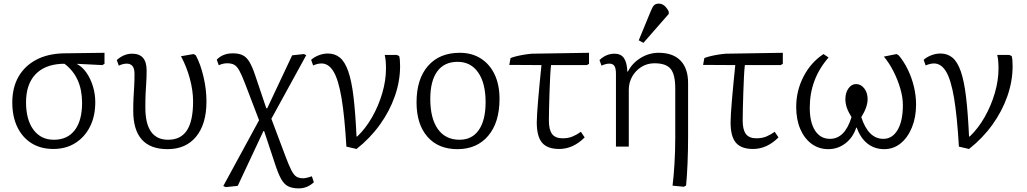

<svg xmlns="http://www.w3.org/2000/svg" viewBox="-20 -811 5679 1062"><path d="M275 13Q206 13 155 -18.5Q104 -50 76 -108Q48 -166 48 -244Q48 -327 82.5 -387Q117 -447 180.5 -480.5Q244 -514 332 -516L558 -519V-458L546 -451L407 -458V-456Q436 -441 458.5 -408.5Q481 -376 494 -333.5Q507 -291 507 -246Q507 -168 477.5 -110Q448 -52 396 -19.5Q344 13 275 13ZM278 -38Q353 -38 393.5 -91Q434 -144 434 -242Q434 -385 337 -458H320Q225 -453 174.5 -398Q124 -343 124 -245Q124 -149 165 -93.5Q206 -38 278 -38Z M907 14Q717 14 717 -198Q717 -239 718.5 -269Q720 -299 722 -330Q724 -361 724 -403Q724 -459 681 -459Q661 -459 637 -448L626 -479Q665 -514 711 -514Q791 -514 791 -422Q791 -383 789 -355Q787 -327 785.5 -296Q784 -265 784 -216Q784 -38 910 -38Q980 -38 1014 -90Q1048 -142 1048 -250Q1048 -310 1030 -376.5Q1012 -443 981 -500L1051 -512L1063 -505Q1089 -457 1105.5 -387Q1122 -317 1122 -250Q1122 -125 1065 -55.5Q1008 14 907 14Z M1632 231Q1597 231 1574 219.5Q1551 208 1534.5 178Q1518 148 1500 92L1441 -86H1437L1295 217L1229 224L1215 218L1413 -146L1335 -350Q1317 -397 1303.5 -421Q1290 -445 1275 -453Q1260 -461 1236 -461Q1213 -461 1190 -450L1179 -481Q1212 -516 1268 -516Q1301 -516 1322.5 -505.5Q1344 -495 1360 -468Q1376 -441 1392 -393L1453 -212H1458L1596 -505L1661 -512L1674 -506L1481 -154L1557 48Q1577 102 1591 129.5Q1605 157 1619.5 166Q1634 175 1656 175Q1674 175 1705 164L1716 197Q1680 231 1632 231Z M1952 13 1896 0Q1886 -169 1869 -269.5Q1852 -370 1825 -415Q1798 -460 1758 -460Q1737 -460 1712 -449L1701 -480Q1717 -495 1742.5 -505Q1768 -515 1794 -515Q1833 -515 1860.5 -492Q1888 -469 1906.5 -416Q1925 -363 1935.5 -274.5Q1946 -186 1952 -56H1956Q2003 -101 2038.5 -163.5Q2074 -226 2094.5 -296Q2115 -366 2115 -433Q2115 -479 2108 -507H2175L2188 -501Q2193 -484 2193 -445Q2193 -362 2164 -279Q2135 -196 2081 -121Q2027 -46 1952 13Z M2510 14Q2404 14 2344 -55Q2284 -124 2284 -245Q2284 -374 2347.5 -446.5Q2411 -519 2523 -519Q2590 -519 2639.5 -487.5Q2689 -456 2716 -399Q2743 -342 2743 -264Q2743 -134 2680.5 -60Q2618 14 2510 14ZM2522 -38Q2591 -38 2628.5 -92Q2666 -146 2666 -246Q2666 -351 2625 -410Q2584 -469 2511 -469Q2437 -469 2398.5 -416Q2360 -363 2360 -264Q2360 -156 2402 -97Q2444 -38 2522 -38Z M3073 13Q3008 13 2978.5 -21.5Q2949 -56 2949 -134Q2949 -151 2951 -185Q2953 -219 2957 -263.5Q2961 -308 2965.5 -356.5Q2970 -405 2975 -451L2797 -452L2804 -490Q2819 -496 2840.5 -501Q2862 -506 2885 -509.5Q2908 -513 2924 -514L3238 -519V-458L3226 -451H3028Q3025 -426 3023 -385.5Q3021 -345 3019.5 -299.5Q3018 -254 3017 -212.5Q3016 -171 3016 -144Q3016 -93 3034 -69.5Q3052 -46 3092 -46Q3123 -46 3147 -56Q3171 -66 3193 -82L3214 -51Q3150 13 3073 13Z M3763 222 3700 216Q3706 170 3710.5 98Q3715 26 3715 -47V-322Q3715 -399 3689.5 -430Q3664 -461 3600 -461Q3560 -461 3528 -441Q3496 -421 3477 -388Q3458 -355 3458 -314V0H3387V-403Q3387 -433 3378.5 -446Q3370 -459 3351 -459Q3331 -459 3307 -448L3296 -479Q3333 -514 3379 -514Q3414 -514 3431 -490Q3448 -466 3450 -415H3453Q3477 -462 3523.5 -490.5Q3570 -519 3623 -519Q3702 -519 3744 -476Q3786 -433 3786 -351V-56Q3786 22 3783 92Q3780 162 3775 215ZM3539 -574 3513 -588 3579 -748Q3588 -771 3597 -781Q3606 -791 3624 -791Q3657 -791 3679 -747V-734Z M4145 13Q4080 13 4050.5 -21.5Q4021 -56 4021 -134Q4021 -151 4023 -185Q4025 -219 4029 -263.5Q4033 -308 4037.5 -356.5Q4042 -405 4047 -451L3869 -452L3876 -490Q3891 -496 3912.5 -501Q3934 -506 3957 -509.5Q3980 -513 3996 -514L4310 -519V-458L4298 -451H4100Q4097 -426 4095 -385.5Q4093 -345 4091.5 -299.5Q4090 -254 4089 -212.5Q4088 -171 4088 -144Q4088 -93 4106 -69.5Q4124 -46 4164 -46Q4195 -46 4219 -56Q4243 -66 4265 -82L4286 -51Q4222 13 4145 13Z M4562 14Q4509 14 4469 -15.5Q4429 -45 4406.5 -97.5Q4384 -150 4384 -220Q4384 -309 4424.5 -387.5Q4465 -466 4535 -512L4563 -493Q4459 -374 4459 -215Q4459 -134 4488.5 -88.5Q4518 -43 4571 -43Q4653 -43 4690 -163Q4672 -192 4664 -215.5Q4656 -239 4656 -263Q4656 -298 4673 -322Q4690 -346 4715 -346Q4742 -346 4760.5 -322Q4779 -298 4779 -263Q4779 -219 4744 -163Q4783 -43 4866 -43Q4916 -43 4945 -92.5Q4974 -142 4974 -230Q4974 -272 4960 -320.5Q4946 -369 4922.5 -415.5Q4899 -462 4869 -498L4939 -512L4951 -505Q4979 -472 5001 -427Q5023 -382 5035 -332Q5047 -282 5047 -233Q5047 -162 5024 -106Q5001 -50 4961.5 -18Q4922 14 4871 14Q4817 14 4778 -17Q4739 -48 4719 -105H4716Q4698 -50 4656 -18Q4614 14 4562 14Z M5340 13 5284 0Q5274 -169 5257 -269.5Q5240 -370 5213 -415Q5186 -460 5146 -460Q5125 -460 5100 -449L5089 -480Q5105 -495 5130.5 -505Q5156 -515 5182 -515Q5221 -515 5248.5 -492Q5276 -469 5294.5 -416Q5313 -363 5323.5 -274.5Q5334 -186 5340 -56H5344Q5391 -101 5426.5 -163.5Q5462 -226 5482.5 -296Q5503 -366 5503 -433Q5503 -479 5496 -507H5563L5576 -501Q5581 -484 5581 -445Q5581 -362 5552 -279Q5523 -196 5469 -121Q5415 -46 5340 13Z"/></svg>

Font: Literata 12pt Light
Style: Regular
Weight: 300
Designer: Latin by Veronika Burian and Jose Scaglione. Greek by Irene Vlachou. Cyrillic by Vera Evstafieva.
Foundry: TypeTogether
Version: Version 3.002